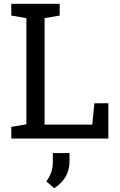

<svg xmlns="http://www.w3.org/2000/svg" viewBox="-20 -731 631 1013"><path d="M39.6 0V-61.5L119.1 -75.2V-635.3L39.6 -648.9V-710.9H119.1H215.3H294.9V-648.9L215.3 -635.3V-73.7H466.8L478 -186H551.8V0ZM266.6 262.2 224.6 226.1Q242.2 201.7 250.5 177.2Q258.8 152.8 258.8 120.6V76.7H346.7V119.1Q346.7 163.6 327.4 199Q308.1 234.4 266.6 262.2Z"/></svg>

Font: Roboto Slab LO
Style: Regular
Weight: 400
Designer: Google
Version: Version 2.000